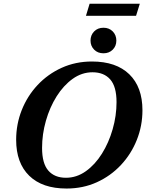

<svg xmlns="http://www.w3.org/2000/svg" viewBox="-20 -1020 800 1052"><path d="M760.5 -416Q760.5 -330.5 729.5 -253Q698.5 -175.5 642.5 -115.8Q586.5 -56 510.8 -21.5Q435 13 344.5 13Q212 13 140.2 -57Q68.5 -127 68.5 -254Q68.5 -339.5 99.2 -417Q130 -494.5 186 -554.2Q242 -614 318 -648.5Q394 -683 484 -683Q616.5 -683 688.5 -613Q760.5 -543 760.5 -416ZM210.5 -209.5Q210.5 -124.5 244.8 -85.2Q279 -46 341.5 -46Q400 -46 450.5 -82Q501 -118 538.5 -178Q576 -238 597.2 -311.8Q618.5 -385.5 618.5 -460.5Q618.5 -545.5 584 -584.8Q549.5 -624 487 -624Q428.5 -624 378.2 -588Q328 -552 290.2 -492Q252.5 -432 231.5 -358.2Q210.5 -284.5 210.5 -209.5ZM547 -728Q515.5 -728 495.8 -748Q476 -768 476 -797.5Q476 -827.5 495.8 -847.8Q515.5 -868 547 -868Q578 -868 597.8 -847.8Q617.5 -827.5 617.5 -797.5Q617.5 -768 597.8 -748Q578 -728 547 -728ZM451 -933.5 471 -999.5H746L725.5 -933.5Z"/></svg>

Font: Newsreader Text
Style: Bold Italic
Weight: 700
Italic angle: -17°
Designer: Hugues Gentile
Foundry: Production Type
Version: Version 1.001